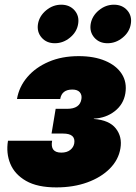

<svg xmlns="http://www.w3.org/2000/svg" viewBox="-20 -794 581 822"><path d="M221.2 8.3Q140.1 8.3 91.6 -19.5Q43 -47.4 24.2 -92.8Q5.4 -138.2 14.2 -191.4H203.1Q193.8 -140.6 242.7 -140.6Q266.1 -140.6 280.5 -151.9Q294.9 -163.1 297.9 -180.2Q304.7 -222.2 250 -222.2H200.7L218.3 -328.1H267.6Q322.3 -328.1 328.6 -370.1Q331.5 -387.7 321.5 -399.2Q311.5 -410.6 289.6 -410.6Q244.6 -410.6 237.8 -370.1H52.7Q61.5 -422.4 96.9 -463.9Q132.3 -505.4 188.5 -529.5Q244.6 -553.7 316.9 -553.7Q383.3 -553.7 430.9 -533.4Q478.5 -513.2 501.5 -477.3Q524.4 -441.4 516.6 -394Q508.8 -347.2 471.2 -317.9Q433.6 -288.6 381.8 -286.1V-284.7Q447.8 -279.8 475.8 -244.1Q503.9 -208.5 495.6 -159.2Q487.8 -110.4 450.4 -72.5Q413.1 -34.7 354 -13.2Q294.9 8.3 221.2 8.3ZM214.8 -608.9Q179.2 -608.9 158.2 -633.1Q137.2 -657.2 142.6 -691.4Q148.4 -725.6 177.5 -749.8Q206.5 -773.9 242.2 -773.9Q277.8 -773.9 299.1 -749.8Q320.3 -725.6 314.5 -691.4Q309.1 -657.2 279.8 -633.1Q250.5 -608.9 214.8 -608.9ZM440.4 -608.9Q404.8 -608.9 383.8 -633.1Q362.8 -657.2 368.2 -691.4Q374 -725.6 403.1 -749.8Q432.1 -773.9 467.8 -773.9Q503.4 -773.9 524.7 -749.8Q545.9 -725.6 540 -691.4Q534.7 -657.2 505.4 -633.1Q476.1 -608.9 440.4 -608.9Z"/></svg>

Font: Inter Black
Style: Italic
Weight: 900
Italic angle: -9.39999°
Designer: Rasmus Andersson
Foundry: rsms
Version: Version 4.000;git-a52131595